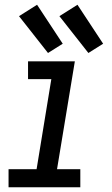

<svg xmlns="http://www.w3.org/2000/svg" viewBox="-20 -788 472 808"><path d="M16 0H318V-76H220L295 -530H98V-455H196L134 -76H16ZM352 -565 414 -604 306 -768 230 -720ZM182 -565 244 -604 136 -768 60 -720Z"/></svg>

Font: Iosevka Sparkle Oblique
Style: Regular
Weight: 400
Italic angle: -9°
Designer: Belleve Invis
Foundry: Belleve Invis
Version: Version 4.5.0; ttfautohint (v1.8.3)